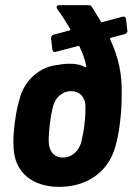

<svg xmlns="http://www.w3.org/2000/svg" viewBox="-20 -720 516 748"><path d="M454 -346C457 -430 441 -499 409 -567C408 -570 410 -572 413 -573L466 -587C473 -589 478 -595 476 -602L471 -646C470 -653 465 -657 458 -655L379 -634C376 -633 374 -634 373 -636C362 -655 350 -673 338 -693C335 -698 330 -700 325 -700H211C201 -700 198 -693 203 -685C222 -659 238 -633 253 -608C255 -605 253 -602 250 -601L189 -585C182 -583 178 -577 179 -570L184 -527C185 -520 190 -516 197 -518L285 -541C287 -542 290 -541 290 -538C302 -513 311 -489 316 -462C317 -458 315 -457 311 -459C287 -473 244 -475 205 -467C134 -460 74 -407 56 -333C47 -304 42 -275 37 -238C33 -204 31 -173 33 -144C37 -50 104 8 211 8C321 8 401 -52 428 -144C436 -171 443 -203 447 -239C452 -278 454 -312 454 -346ZM296 -164C285 -129 258 -106 225 -106C192 -106 172 -129 170 -164C169 -187 171 -206 174 -236C178 -267 181 -284 187 -307C197 -342 224 -365 257 -365C290 -365 312 -342 313 -307C313 -285 313 -268 309 -236C306 -206 301 -187 296 -164Z"/></svg>

Font: Barlow Semi Condensed
Style: Bold Italic
Weight: 700
Width: 4
Italic angle: -7°
Designer: Jeremy Tribby
Foundry: Tribby Type
Version: Version 1.422;hotconv 1.0.109;makeotfexe 2.5.65596